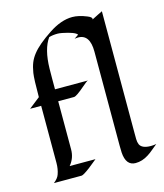

<svg xmlns="http://www.w3.org/2000/svg" viewBox="-123 -928 882 1031"><g transform="rotate(-15 318.0 -413.0)"><path d="M186.5 -151.4Q186.5 -102.5 155.8 -66.4H299.3Q293.5 -62 280.3 -51Q267.1 -40 252 -28.3Q214.4 0 204.6 0H50.8Q75.2 -19.5 81.5 -38.6Q91.8 -66.9 91.8 -100.6V-418.5H30.3L91.8 -466.8Q91.8 -567.9 96.9 -600.1Q102.1 -632.3 111.3 -655.3Q120.6 -678.2 137.7 -699.7Q169.9 -740.7 244.1 -789.6Q313.5 -835.9 376 -835.9Q411.1 -835.9 456.5 -817.4Q479.5 -808.1 479.5 -798.3Q479.5 -797.9 478.5 -794.9Q502 -807.1 515.6 -813.7Q529.3 -820.3 538.1 -824.7V-150.9Q538.1 -130.9 538.3 -113.8Q538.6 -96.7 543.9 -84Q556.2 -57.6 605.5 -57.6Q621.1 -57.6 635.7 -60.5Q619.6 -47.9 605 -35.2Q590.3 -22.5 574.7 -12.7Q540 9.8 502.9 9.8Q449.2 9.8 444.3 -64.5Q443.4 -84.5 443.4 -103.5V-626Q443.4 -721.7 377.9 -721.7Q375 -721.2 371.6 -721.2Q368.2 -721.2 365 -720.7Q361.8 -720.2 358.4 -719.7L382.3 -736.3Q370.6 -753.4 301.8 -767.1Q286.6 -770 277.3 -770Q249.5 -770 229 -763.7Q189 -708 187 -599.6Q186.5 -570.3 186.5 -543.5V-484.9H369.6Q362.8 -483.9 336.9 -460.9Q288.1 -418.5 274.4 -418.5H186.5Z"/></g></svg>

Font: Fondamento
Style: Regular
Weight: 400
Version: Version 1.000